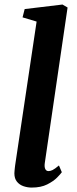

<svg xmlns="http://www.w3.org/2000/svg" viewBox="-20 -838 347 868"><path d="M182.5 -101Q180 -84 184.5 -74.2Q189 -64.5 199.5 -64.5Q207.5 -64.5 217.5 -69.2Q227.5 -74 246.5 -90L259.5 -59.5Q254.5 -52 238 -35.2Q221.5 -18.5 193.2 -4.2Q165 10 123 10Q104.5 10 86.2 3.8Q68 -2.5 56.5 -16.8Q45 -31 45 -54.5Q45 -59.5 45.8 -66.5Q46.5 -73.5 47.2 -80.2Q48 -87 48.5 -91L145.5 -740.5L82 -759.5L91.5 -797L262.5 -817.5L285.5 -804Z"/></svg>

Font: Merriweather 20pt
Style: Bold Italic
Weight: 700
Italic angle: -7.8°
Version: Version 2.101